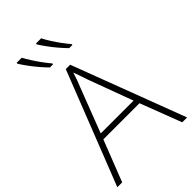

<svg xmlns="http://www.w3.org/2000/svg" viewBox="-278 -1048 1146 1146"><g transform="rotate(-45 295.0 -475.0)"><path d="M548 0 448 -261H143L41 0H0L281 -716H318L589 0ZM330 -578Q325 -595 316 -619.5Q307 -644 298 -670Q291 -646 282 -621.5Q273 -597 265 -578L157 -297H434ZM307 -950Q318 -928 336 -899.5Q354 -871 374 -844Q394 -817 411 -797V-790H384Q363 -811 340 -838Q317 -865 297 -892.5Q277 -920 263 -942V-950ZM143 -950Q155 -928 173 -899.5Q191 -871 211 -844Q231 -817 248 -797V-790H221Q200 -811 177 -838Q154 -865 134 -892.5Q114 -920 100 -942V-950Z"/></g></svg>

Font: Noto Sans ExtraLight
Style: Regular
Weight: 200
Designer: Monotype Design Team
Foundry: Monotype Imaging Inc.
Version: Version 2.007